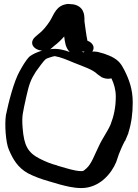

<svg xmlns="http://www.w3.org/2000/svg" viewBox="-20 -908 702 975"><path d="M632 -234C647 -281 654 -330 654 -388C654 -456 635 -505 612 -551C597 -579 587 -600 545 -621C524 -630 509 -636 492 -640L474 -645H471C465 -646 457 -647 449 -646C466 -671 446 -694 424 -701C418 -729 413 -770 409 -799C408 -816 415 -866 364 -883C359 -885 355 -885 351 -886L325 -888C265 -882 255 -836 234 -802C217 -776 198 -752 173 -733L158 -720C152 -715 143 -703 143 -691C143 -670 165 -653 194 -651C167 -643 144 -632 130 -621C109 -600 92 -568 79 -545C50 -493 23 -387 10 -323V-322C3 -278 9 -183 25 -148C46 -99 70 -57 122 -28C153 -12 190 2 230 13L281 28C311 36 351 47 393 47C487 47 547 -29 570 -85L584 -126C593 -148 602 -170 614 -192L616 -193V-194C621 -206 627 -219 632 -232ZM528 -508C533 -508 541 -509 546 -510C559 -482 568 -453 568 -417C568 -364 558 -318 542 -277C526 -239 501 -208 481 -164C460 -122 445 -76 419 -53C405 -42 406 -39 393 -39C384 -39 376 -40 364 -42C333 -48 303 -58 271 -67L270 -68C238 -76 212 -87 180 -103C120 -134 102 -171 95 -257C92 -291 93 -315 96 -332C99 -350 105 -380 114 -419C128 -482 137 -505 162 -544C178 -565 199 -597 212 -607V-608C218 -612 249 -622 258 -623C289 -618 320 -604 354 -590C403 -570 450 -556 475 -531L496 -516C496 -516 512 -508 528 -508ZM409 -646 405 -642C401 -643 398 -645 394 -646ZM234 -658C237 -659 239 -661 240 -662L254 -674C272 -688 290 -704 306 -723C309 -701 311 -667 334 -644C307 -654 272 -664 234 -658Z"/></svg>

Font: Stray Cat
Style: BlkExt
Weight: 900
Version: Version 1.0